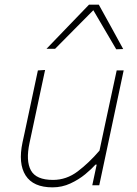

<svg xmlns="http://www.w3.org/2000/svg" viewBox="-20 -797 589 826"><path d="M206 9Q123 9 90.2 -42.2Q57.5 -93.5 77 -185Q81.5 -206 85.8 -225.5Q90 -245 95.5 -271Q108.5 -332.5 119.8 -385.2Q131 -438 143 -494L174 -496Q162 -440 150.5 -386.2Q139 -332.5 126 -271L107 -182Q90.5 -105 113 -64Q135.5 -23 208 -23Q266 -23 314.5 -59.8Q363 -96.5 408 -149L434 -271Q447 -332 458.5 -385Q470 -438 482 -494H512Q500 -438 488.8 -384.8Q477.5 -331.5 464.5 -270.5L454 -221Q441 -160 430 -108.2Q419 -56.5 407 0H377L396 -89H391Q374.5 -70.5 346.8 -47.5Q319 -24.5 283 -7.8Q247 9 206 9ZM480 -585Q432 -668 381.5 -753Q340 -711 299.2 -670Q258.5 -629 217 -587H180Q227 -636 272.2 -682.8Q317.5 -729.5 363 -777H405Q431.5 -729.5 457.8 -681.5Q484 -633.5 510 -586Z"/></svg>

Font: Commissioner Thin
Style: Italic
Weight: 100
Italic angle: -12°
Designer: Kostas Bartsokas
Foundry: Kostas Bartsokas
Version: Version 1.000; ttfautohint (v1.8.3)